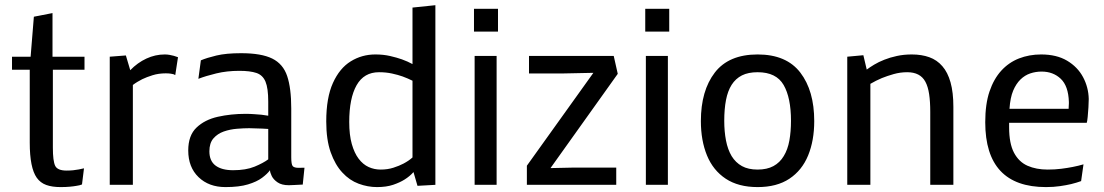

<svg xmlns="http://www.w3.org/2000/svg" viewBox="-20 -722 4313 750"><path d="M216.8 8.8Q183.6 8.8 160.6 0.5Q137.7 -7.8 123.5 -27.8Q96.2 -66.4 96.2 -164.6V-449.7H26.9V-500.5H99.6L112.3 -656.7L185.1 -670.9V-500.5H310.1V-449.7H186.5V-145.5Q186.5 -92.8 195.6 -74.2Q204.6 -55.7 240.2 -55.7Q253.4 -55.7 265.6 -56.9Q277.8 -58.1 287.6 -60.1L308.1 -64.5L300.3 -1.5Q295.9 0.5 290.5 1.7Q285.2 2.9 278.8 3.9Q268.1 5.9 252.7 7.3Q237.3 8.8 216.8 8.8Z M408.7 0V-500.5L471.7 -505.4L488.8 -447.8Q517.1 -477.1 551.8 -493.2Q586.4 -509.3 623.5 -509.3Q633.3 -509.3 642.6 -507.6Q651.9 -505.9 659.2 -503.9Q666.5 -502 675.3 -498.5L664.6 -428.7Q662.6 -430.2 657.7 -432.1Q653.8 -433.1 646.5 -434.3Q639.2 -435.5 627.4 -435.5Q599.6 -435.5 576.2 -428.2Q552.7 -420.9 535.6 -412.6Q525.9 -407.7 516.6 -402.1Q507.3 -396.5 499 -390.1V0Z M1117.7 -107.9Q1117.7 -79.6 1123.5 -73Q1129.4 -66.4 1147 -66.4Q1152.3 -66.4 1158.4 -66.7Q1164.6 -66.9 1169.4 -66.9L1162.6 -1Q1162.6 -1 1152.1 -0.5Q1141.6 0 1128.9 0.7Q1116.2 1.5 1108.4 1.5Q1080.6 1.5 1064.5 -9.5Q1048.3 -20.5 1041.5 -34.4Q1034.7 -48.3 1034.7 -57.1Q1024.4 -43 1003.9 -27.6Q983.4 -12.2 948.7 -1.7Q914.1 8.8 860.8 8.8Q795.9 8.8 755.6 -30Q715.3 -68.8 715.3 -134.3Q715.3 -192.9 747.6 -223.6Q779.8 -254.4 831.1 -265.9Q882.3 -277.3 939 -277.3Q956.1 -277.3 972.2 -276.1Q988.3 -274.9 1001 -273.9L1027.8 -270V-325.2Q1027.8 -377.4 1017.1 -403.1Q1006.3 -428.7 981.7 -437Q957 -445.3 915 -445.3Q866.2 -445.3 825 -435.3Q783.7 -425.3 754.9 -414.1L764.6 -486.3Q787.6 -496.1 825.2 -505.1Q862.8 -514.2 921.9 -514.2Q1001 -514.2 1043.5 -493.2Q1085.9 -472.2 1101.8 -424.8Q1117.7 -377.4 1117.7 -298.3ZM953.6 -221.2Q932.1 -221.2 905.3 -219Q878.4 -216.8 854 -208.3Q829.6 -199.7 813.7 -181.4Q797.9 -163.1 797.9 -130.9Q797.9 -93.3 822 -75.2Q846.2 -57.1 890.6 -57.1Q940.4 -57.1 974.4 -71Q1008.3 -85 1027.8 -99.6V-218.3L1003.9 -219.7Z M1452.6 8.8Q1416.5 8.8 1380.9 -4.4Q1345.2 -17.6 1317.4 -47.9Q1289.1 -78.1 1271.7 -127.2Q1254.4 -176.3 1254.4 -247.6Q1254.4 -340.3 1280.5 -397.9Q1306.6 -455.6 1350.1 -482.4Q1393.6 -509.3 1446.3 -509.3Q1477.5 -509.3 1503.9 -503.2Q1530.3 -497.1 1549.8 -490.2Q1572.8 -481.9 1591.3 -471.7V-692.4L1680.7 -701.7V0L1610.8 3.9L1595.2 -49.8Q1580.6 -33.2 1560.1 -20.5Q1542.5 -9.3 1515.9 -0.2Q1489.3 8.8 1452.6 8.8ZM1466.8 -59.6Q1494.1 -59.6 1516.8 -66.9Q1539.6 -74.2 1556.2 -83Q1576.7 -93.8 1591.3 -106.9V-406.7Q1573.7 -415.5 1552.7 -423.3Q1534.7 -429.7 1511.2 -434.8Q1487.8 -439.9 1460.4 -439.9Q1401.9 -439.9 1373 -389.2Q1344.2 -338.4 1344.2 -245.6Q1344.2 -194.8 1354.2 -159.4Q1364.3 -124 1380.9 -102.1Q1397.9 -79.6 1419.9 -69.6Q1441.9 -59.6 1466.8 -59.6Z M1831.5 -598.6V-687.5H1925.3V-598.6ZM1834 0V-503.4H1919.9V0Z M2038.1 0V-74.7L2297.9 -437.5L2181.6 -435.1H2046.4V-503.4H2377.4L2393.1 -433.6L2130.4 -65.4L2222.2 -67.4H2387.2V0Z M2500.5 -598.6V-687.5H2594.2V-598.6ZM2502.9 0V-503.4H2588.9V0Z M2939.5 8.8Q2864.3 8.8 2814.9 -23.9Q2765.6 -56.6 2741.7 -114.7Q2717.8 -172.9 2717.8 -249Q2717.8 -367.7 2772.2 -438.5Q2826.7 -509.3 2939.5 -509.3Q3051.8 -509.3 3106.2 -438.5Q3160.6 -367.7 3160.6 -249Q3160.6 -172.9 3136.7 -114.7Q3112.8 -56.6 3063.7 -23.9Q3014.6 8.8 2939.5 8.8ZM2939.5 -59.6Q2976.1 -59.6 3001.2 -73.2Q3026.4 -86.9 3041.5 -112.3Q3057.1 -137.7 3063.5 -173.1Q3069.8 -208.5 3069.8 -250Q3069.8 -340.3 3041 -390.1Q3012.2 -439.9 2939.5 -439.9Q2902.8 -439.9 2878.2 -427.5Q2853.5 -415 2837.9 -390.6Q2822.8 -366.7 2815.9 -331.3Q2809.1 -295.9 2809.1 -250Q2809.1 -208.5 2815.9 -173.1Q2822.8 -137.7 2837.9 -112.3Q2853.5 -86.9 2878.2 -73.2Q2902.8 -59.6 2939.5 -59.6Z M3289.6 0V-500.5L3352.5 -506.3L3365.7 -450.2Q3377.4 -459 3394.8 -469.5Q3412.1 -480 3434.6 -488.8Q3456.5 -497.6 3483.6 -503.4Q3510.7 -509.3 3541.5 -509.3Q3580.1 -509.3 3610.1 -498.5Q3640.1 -487.8 3661.1 -463.4Q3682.1 -439.5 3693.1 -400.1Q3704.1 -360.8 3704.1 -304.7V0H3613.8V-285.2Q3613.8 -325.2 3609.4 -354.5Q3605 -383.8 3594.7 -402.8Q3574.7 -439.9 3523.9 -439.9Q3496.6 -439.9 3470.9 -432.6Q3445.3 -425.3 3424.8 -417Q3413.1 -412.1 3401.9 -406.5Q3390.6 -400.9 3379.9 -394.5V0Z M4203.1 -14.6Q4186 -8.3 4164.1 -2.9Q4145.5 1.5 4120.6 5.1Q4095.7 8.8 4065.9 8.8Q3828.6 8.8 3828.6 -244.6Q3828.6 -315.4 3845.2 -364.5Q3861.8 -413.6 3891.1 -445.8Q3920.4 -478 3960.4 -493.7Q4000.5 -509.3 4046.9 -509.3Q4107.4 -509.3 4148.4 -484.9Q4189.5 -460.4 4210.7 -420.7Q4231.9 -380.9 4232.9 -335.4Q4232.9 -322.3 4231.7 -302.5Q4230.5 -282.7 4228.8 -265.4Q4227.1 -248 4225.1 -242.2H3921.9V-224.6Q3921.9 -161.6 3940.9 -125.5Q3960 -89.4 3993.9 -74.5Q4027.8 -59.6 4072.3 -59.6Q4100.1 -59.6 4125.2 -62.7Q4150.4 -65.9 4169.9 -69.8Q4192.9 -74.2 4212.4 -80.1ZM4048.8 -442.4Q4025.9 -442.4 4004.6 -435.3Q3983.4 -428.2 3966.3 -411.6Q3949.2 -395 3937.7 -367.9Q3926.3 -340.8 3923.3 -296.9H4154.3Q4154.3 -306.2 4154.8 -309.1Q4155.3 -311.5 4155.3 -316.9V-324.2Q4153.3 -386.2 4123.5 -414.3Q4093.8 -442.4 4048.8 -442.4Z"/></svg>

Font: Mako
Style: Regular
Weight: 400
Designer: vernon adams
Foundry: vernon adams
Version: Version 1.100; ttfautohint (v1.8.4.7-5d5b);gftools[0.9.33]